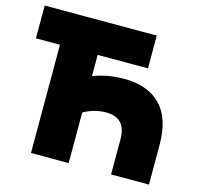

<svg xmlns="http://www.w3.org/2000/svg" viewBox="-103 -822 977 934"><g transform="rotate(15 385.0 -355.0)"><path d="M130.9 0V-544.9H9.8V-710H574.2V-544.9H320.8V-438Q391.6 -465.8 477.1 -465.8Q594.7 -465.8 659.9 -399.9Q725.1 -334 725.1 -199.2V0H534.2V-176.8Q534.2 -285.2 434.1 -285.2Q375 -285.2 320.8 -254.9V0Z"/></g></svg>

Font: Rawline Black
Style: Regular
Weight: 900
Designer: Matt McInerney, Pablo Impallari, Rodrigo Fuenzalida
Foundry: Matt McInerney, Pablo Impallari, Rodrigo Fuenzalida
Version: Version 4.020;PS 004.020;hotconv 1.0.88;makeotf.lib2.5.64775